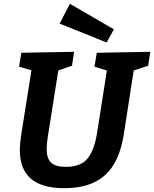

<svg xmlns="http://www.w3.org/2000/svg" viewBox="-20 -976 809 1008"><path d="M769 -704 758 -631 682 -606 630 -271Q607 -124 531 -56Q455 12 318 12Q200 12 142 -38Q84 -88 84 -190Q84 -217 91 -266L145 -607L80 -626L92 -699L369 -704L358 -631L286 -606L231 -258Q225 -221 225 -193Q225 -144 248.5 -122Q272 -100 326 -100Q403 -100 439 -143Q475 -186 490 -280L541 -606L476 -626L488 -699ZM578 -822 540 -753 293 -852 347 -956Z"/></svg>

Font: Bitter Pro
Style: Bold Italic
Weight: 700
Italic angle: -9°
Designer: Sol Matas, and Bitter project Authors
Foundry: Sol Matas
Version: Version 1.010